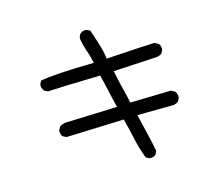

<svg xmlns="http://www.w3.org/2000/svg" viewBox="-107 -885 1214 1050"><g transform="rotate(-15 500.0 -360.0)"><path d="M616.2 23.4 596.7 13.7Q575.2 -41 562.5 -100.1Q549.8 -159.2 534.2 -217.8L207 -206.1L187.5 -215.8Q175.8 -229.5 177.7 -251L187.5 -270.5Q210.9 -286.1 240.2 -284.2L516.6 -293.9Q502.9 -346.7 493.2 -392.6Q483.4 -438.5 471.7 -483.4Q230.5 -477.5 173.8 -473.6L154.3 -483.4Q140.6 -499 142.6 -520.5L152.3 -540Q224.6 -555.7 456.1 -559.6Q448.2 -598.6 435.5 -634.3Q422.9 -669.9 417 -707Q418.9 -722.7 428.7 -734.4Q442.4 -746.1 463.9 -744.1L483.4 -734.4Q497.1 -693.4 510.7 -650.9Q524.4 -608.4 530.3 -563.5Q741.2 -577.1 804.7 -579.1L826.2 -567.4Q837.9 -553.7 835.9 -532.2L826.2 -512.7Q812.5 -502.9 796.9 -501L549.8 -487.3Q559.6 -434.6 571.3 -389.6Q583 -344.7 592.8 -297.9L824.2 -303.7L845.7 -292Q857.4 -276.4 855.5 -254.9L845.7 -235.4Q832 -225.6 816.4 -223.6L612.3 -221.7Q626 -163.1 638.7 -110.8Q651.4 -58.6 661.1 -5.9L651.4 13.7Q637.7 25.4 616.2 23.4Z"/></g></svg>

Font: JasonHandwriting2
Style: Regular
Weight: 400
Version: Version 1.05.10